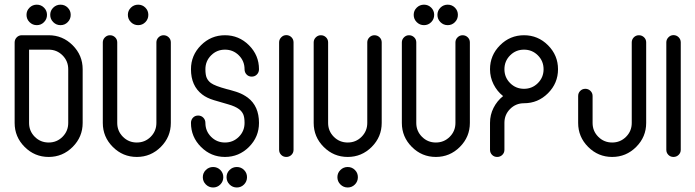

<svg xmlns="http://www.w3.org/2000/svg" viewBox="-20 -685 3035 838"><path d="M75.2 -531.2H192.4Q253.4 -531.2 297.1 -487.5Q340.8 -443.8 340.8 -382.8V-148.4Q340.8 -87.4 297.1 -43.7Q253.4 0 192.4 0Q131.3 0 87.6 -43.7Q43.9 -87.4 43.9 -148.4V-499.5Q43.9 -512.7 53 -522Q62 -531.2 75.2 -531.2ZM106.9 -468.3V-148.4Q106.9 -112.8 131.8 -87.9Q156.7 -63 192.4 -63Q228 -63 252.9 -87.9Q277.8 -112.8 277.8 -148.4V-382.8Q277.8 -418.5 252.9 -443.4Q228 -468.3 192.4 -468.3ZM108.9 -651.6Q122.1 -664.6 140.6 -664.6Q159.2 -664.6 172.1 -651.6Q185.1 -638.7 185.1 -620.1Q185.1 -601.6 172.1 -588.4Q159.2 -575.2 140.6 -575.2Q122.1 -575.2 108.9 -588.4Q95.7 -601.6 95.7 -620.1Q95.7 -638.7 108.9 -651.6ZM212.4 -651.6Q225.6 -664.6 244.1 -664.6Q262.7 -664.6 275.6 -651.6Q288.6 -638.7 288.6 -620.1Q288.6 -601.6 275.6 -588.4Q262.7 -575.2 244.1 -575.2Q225.6 -575.2 212.4 -588.4Q199.2 -601.6 199.2 -620.1Q199.2 -638.7 212.4 -651.6Z M662.6 -500Q662.6 -512.7 671.9 -522Q681.2 -531.2 693.8 -531.2Q707 -531.2 716.3 -522.2Q725.6 -513.2 725.6 -500V-148.4Q725.6 -87.4 681.9 -43.7Q638.2 0 577.1 0Q516.1 0 472.4 -43.7Q428.7 -87.4 428.7 -148.4V-500Q428.7 -512.7 438 -522Q447.3 -531.2 460 -531.2Q473.1 -531.2 482.4 -522.2Q491.7 -513.2 491.7 -500V-148.4Q491.7 -112.8 516.6 -87.9Q541.5 -63 577.1 -63Q612.8 -63 637.7 -87.9Q662.6 -112.8 662.6 -148.4ZM551.3 -651.6Q564.5 -664.6 583 -664.6Q601.6 -664.6 614.5 -651.6Q627.4 -638.7 627.4 -620.1Q627.4 -601.6 614.5 -588.4Q601.6 -575.2 583 -575.2Q564.5 -575.2 551.3 -588.4Q538.1 -601.6 538.1 -620.1Q538.1 -638.7 551.3 -651.6Z M1110.4 -382.8Q1110.4 -369.1 1101.3 -359.9Q1092.3 -350.6 1078.6 -350.6Q1064.9 -350.6 1056.2 -359.9Q1047.4 -369.1 1047.4 -382.8Q1047.4 -418.5 1022.5 -443.4Q997.6 -468.3 961.9 -468.3Q926.3 -468.3 901.4 -443.4Q876.5 -418.5 876.5 -382.8Q876.5 -357.9 882.3 -345Q888.2 -332 900.4 -322.8Q917.5 -310.1 970.2 -295.9Q972.2 -295.4 980 -293.5Q987.8 -291.5 990.5 -290.5Q993.2 -289.6 1000.2 -287.6Q1007.3 -285.6 1011 -284.4Q1014.6 -283.2 1021 -280.8Q1027.3 -278.3 1031.7 -276.4Q1036.1 -274.4 1041.5 -271.5Q1046.9 -268.6 1051.8 -265.4Q1056.6 -262.2 1061.5 -258.8Q1110.4 -221.7 1110.4 -148.4Q1110.4 -87.4 1066.7 -43.7Q1022.9 0 961.9 0Q900.9 0 857.2 -43.7Q813.5 -87.4 813.5 -148.4Q813.5 -162.1 822.3 -171.4Q831.1 -180.7 844.7 -180.7Q858.4 -180.7 867.4 -171.4Q876.5 -162.1 876.5 -148.4Q876.5 -112.8 901.4 -87.9Q926.3 -63 961.9 -63Q997.6 -63 1022.5 -87.9Q1047.4 -112.8 1047.4 -148.4Q1047.4 -173.3 1041.5 -186.3Q1035.6 -199.2 1023.4 -208.5Q1006.3 -221.2 975.8 -229.7Q945.3 -238.3 913.8 -247.8Q882.3 -257.3 862.8 -272.5Q813.5 -310.1 813.5 -382.8Q813.5 -443.8 857.2 -487.5Q900.9 -531.2 961.9 -531.2Q1022.9 -531.2 1066.7 -487.5Q1110.4 -443.8 1110.4 -382.8ZM878.4 56.9Q891.6 43.9 910.2 43.9Q928.7 43.9 941.7 56.9Q954.6 69.8 954.6 88.4Q954.6 106.9 941.7 120.1Q928.7 133.3 910.2 133.3Q891.6 133.3 878.4 120.1Q865.2 106.9 865.2 88.4Q865.2 69.8 878.4 56.9ZM981.9 56.9Q995.1 43.9 1013.7 43.9Q1032.2 43.9 1045.2 56.9Q1058.1 69.8 1058.1 88.4Q1058.1 106.9 1045.2 120.1Q1032.2 133.3 1013.7 133.3Q995.1 133.3 981.9 120.1Q968.8 106.9 968.8 88.4Q968.8 69.8 981.9 56.9Z M1198.2 -500Q1198.2 -512.7 1207.5 -522.2Q1216.8 -531.7 1229.5 -531.7Q1242.7 -531.7 1252 -522.5Q1261.2 -513.2 1261.2 -500V-31.2Q1261.2 -18.1 1252 -9Q1242.7 0 1229.5 0Q1216.3 0 1207.3 -9Q1198.2 -18.1 1198.2 -31.2Z M1583 -500Q1583 -512.7 1592.3 -522Q1601.6 -531.2 1614.3 -531.2Q1627.4 -531.2 1636.7 -522.2Q1646 -513.2 1646 -500V-148.4Q1646 -87.4 1602.3 -43.7Q1558.6 0 1497.6 0Q1436.5 0 1392.8 -43.7Q1349.1 -87.4 1349.1 -148.4V-500Q1349.1 -512.7 1358.4 -522Q1367.7 -531.2 1380.4 -531.2Q1393.6 -531.2 1402.8 -522.2Q1412.1 -513.2 1412.1 -500V-148.4Q1412.1 -112.8 1437 -87.9Q1461.9 -63 1497.6 -63Q1533.2 -63 1558.1 -87.9Q1583 -112.8 1583 -148.4ZM1465.8 56.9Q1479 43.9 1497.6 43.9Q1516.1 43.9 1529.1 56.9Q1542 69.8 1542 88.4Q1542 106.9 1529.1 120.1Q1516.1 133.3 1497.6 133.3Q1479 133.3 1465.8 120.1Q1452.6 106.9 1452.6 88.4Q1452.6 69.8 1465.8 56.9Z M1967.8 -500Q1967.8 -512.7 1977.1 -522Q1986.3 -531.2 1999 -531.2Q2012.2 -531.2 2021.5 -522.2Q2030.8 -513.2 2030.8 -500V-148.4Q2030.8 -87.4 1987.1 -43.7Q1943.4 0 1882.3 0Q1821.3 0 1777.6 -43.7Q1733.9 -87.4 1733.9 -148.4V-500Q1733.9 -512.7 1743.2 -522Q1752.4 -531.2 1765.1 -531.2Q1778.3 -531.2 1787.6 -522.2Q1796.9 -513.2 1796.9 -500V-148.4Q1796.9 -112.8 1821.8 -87.9Q1846.7 -63 1882.3 -63Q1918 -63 1942.9 -87.9Q1967.8 -112.8 1967.8 -148.4ZM1798.8 -651.6Q1812 -664.6 1830.6 -664.6Q1849.1 -664.6 1862.1 -651.6Q1875 -638.7 1875 -620.1Q1875 -601.6 1862.1 -588.4Q1849.1 -575.2 1830.6 -575.2Q1812 -575.2 1798.8 -588.4Q1785.6 -601.6 1785.6 -620.1Q1785.6 -638.7 1798.8 -651.6ZM1902.3 -651.6Q1915.5 -664.6 1934.1 -664.6Q1952.6 -664.6 1965.6 -651.6Q1978.5 -638.7 1978.5 -620.1Q1978.5 -601.6 1965.6 -588.4Q1952.6 -575.2 1934.1 -575.2Q1915.5 -575.2 1902.3 -588.4Q1889.2 -601.6 1889.2 -620.1Q1889.2 -638.7 1902.3 -651.6Z M2267.1 -234.4Q2231.4 -234.4 2206.5 -209.5Q2181.6 -184.6 2181.6 -148.9V-31.2Q2181.6 -18.1 2172.4 -9Q2163.1 0 2149.9 0Q2136.7 0 2127.7 -9Q2118.7 -18.1 2118.7 -31.2V-148.9Q2118.7 -183.6 2134 -214.1Q2149.4 -244.6 2175.8 -265.6Q2149.4 -286.6 2134 -317.4Q2118.7 -348.1 2118.7 -382.8Q2118.7 -443.8 2162.4 -487.5Q2206.1 -531.2 2267.1 -531.2Q2328.1 -531.2 2371.8 -487.5Q2415.5 -443.8 2415.5 -382.8Q2415.5 -321.8 2371.8 -278.1Q2328.1 -234.4 2267.1 -234.4ZM2327.6 -443.4Q2302.7 -468.3 2267.1 -468.3Q2231.4 -468.3 2206.5 -443.4Q2181.6 -418.5 2181.6 -382.8Q2181.6 -347.2 2206.5 -322.3Q2231.4 -297.4 2267.1 -297.4Q2302.7 -297.4 2327.6 -322.3Q2352.5 -347.2 2352.5 -382.8Q2352.5 -418.5 2327.6 -443.4Z M2737.3 -500Q2737.3 -512.7 2746.3 -522Q2755.4 -531.2 2768.6 -531.2Q2781.7 -531.2 2791 -522.2Q2800.3 -513.2 2800.3 -500V-148.4Q2800.3 -87.4 2756.6 -43.7Q2712.9 0 2651.9 0Q2590.8 0 2547.1 -43.7Q2503.4 -87.4 2503.4 -148.4V-266.1Q2503.4 -279.3 2512.5 -288.3Q2521.5 -297.4 2534.7 -297.4Q2547.9 -297.4 2557.1 -288.3Q2566.4 -279.3 2566.4 -266.1V-148.4Q2566.4 -112.8 2591.3 -87.9Q2616.2 -63 2651.9 -63Q2687.5 -63 2712.4 -87.9Q2737.3 -112.8 2737.3 -148.4Z M2888.2 -500Q2888.2 -512.7 2897.5 -522.2Q2906.7 -531.7 2919.4 -531.7Q2932.6 -531.7 2941.9 -522.5Q2951.2 -513.2 2951.2 -500V-31.2Q2951.2 -18.1 2941.9 -9Q2932.6 0 2919.4 0Q2906.2 0 2897.2 -9Q2888.2 -18.1 2888.2 -31.2Z"/></svg>

Font: Fandogh
Style: Regular
Weight: 400
Designer: Amin Abedi
Version: Version 1.00